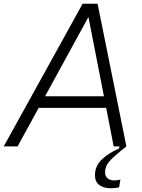

<svg xmlns="http://www.w3.org/2000/svg" viewBox="-52 -783 760 1027"><path d="M624 0H556L516 -206H155L42 0H-32L390 -763H470ZM421 -692 189 -268H504ZM456 155Q456 106 491 71.5Q526 37 585 11L587 0H624Q558 52 534 79Q510 106 510 139Q510 159 523 170.5Q536 182 560 182Q576 182 592 178L585 219Q564 224 541 224Q502 224 479 206.5Q456 189 456 155Z"/></svg>

Font: Open Sauce One Light Italic
Style: Regular
Weight: 300
Italic angle: -10°
Designer: Alfredo Marco Pradil
Foundry: Creative Sauce Fz LLC
Version: Version 1.477